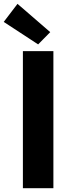

<svg xmlns="http://www.w3.org/2000/svg" viewBox="-44 -988 377 1008"><path d="M76.2 -719.7H236.3V0H76.2ZM-24.4 -873 47.9 -967.8 219.7 -819.3 156.2 -754.9Z"/></svg>

Font: Reddit Sans Strawberry ExBold
Style: Regular
Weight: 800
Designer: Stephen Hutchings
Foundry: Reddit
Version: Version 1.013